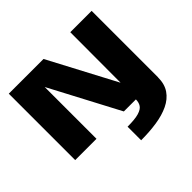

<svg xmlns="http://www.w3.org/2000/svg" viewBox="-209 -910 1380 1380"><g transform="rotate(-45 481.0 -220.0)"><path d="M485.5 234.5V96.5Q561 96.5 599.8 85Q638.5 73.5 652.5 52Q666.5 30.5 666.5 0H544L266 -526.5V0H49.5V-675H402.5L673.5 -162.5L674.5 -675H891.5V0H891Q891 68.5 859.8 114Q828.5 159.5 772.8 186Q717 212.5 643.5 223.5Q570 234.5 485.5 234.5Z"/></g></svg>

Font: Anybody ExtraExpanded ExtraBold
Style: Regular
Weight: 800
Width: 8
Designer: Tyler Finck
Foundry: Etcetera Type Company
Version: Version 1.010; ttfautohint (v1.8.3) -l 8 -r 50 -G 200 -x 14 